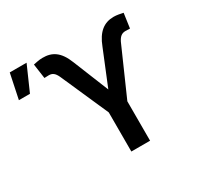

<svg xmlns="http://www.w3.org/2000/svg" viewBox="-300 -943 1154 1127"><g transform="rotate(-30 276.5 -379.5)"><path d="M282 0H409V-267L551 -589C565 -617 580 -630 606 -630L636 -629L650 -728C632 -732 608 -737 587 -737C522 -737 475 -702 443 -618L347 -383L250 -623C216 -710 169 -738 104 -737C80 -737 59 -731 42 -728L56 -629L86 -630C110 -630 125 -619 139 -589L282 -265ZM-139 -591H-64L10 -759H-104Z"/></g></svg>

Font: Wafeq Semi Bold
Style: Regular
Weight: 600
Designer: Rasmus Andersson & Azza Alameddine
Foundry: Google & TypeTogether
Version: Version 3.000;January 28, 2025;FontCreator 15.0.0.3014 64-bi